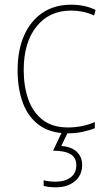

<svg xmlns="http://www.w3.org/2000/svg" viewBox="-20 -558 454 818"><path d="M269 10Q195 10 147.5 -24.5Q100 -59 77.5 -119.5Q55 -180 55 -259Q55 -344 82.5 -406.5Q110 -469 161 -503.5Q212 -538 283 -538Q341 -538 387 -516L381 -492Q357 -503 332.5 -508Q308 -513 283 -513Q190 -513 135.5 -445Q81 -377 81 -260Q81 -190 100.5 -135Q120 -80 161.5 -47.5Q203 -15 270 -15Q300 -15 329.5 -21Q359 -27 384 -38V-12Q363 -3 333 3.5Q303 10 269 10ZM330 145Q330 188 299 214Q268 240 219 240Q188 240 166 234V210Q187 216 219 216Q256 216 280.5 198Q305 180 305 146Q305 113 280 98.5Q255 84 206 84L246 0H272L241 64Q284 67 307 88.5Q330 110 330 145Z"/></svg>

Font: Noto Sans Lao Looped SemiCondensed Thin
Style: Regular
Weight: 100
Width: 4
Designer: Mark Frömberg, Ben Mitchell
Foundry: The Fontpad Ltd
Version: Version 1.002; ttfautohint (v1.8.4.7-5d5b)